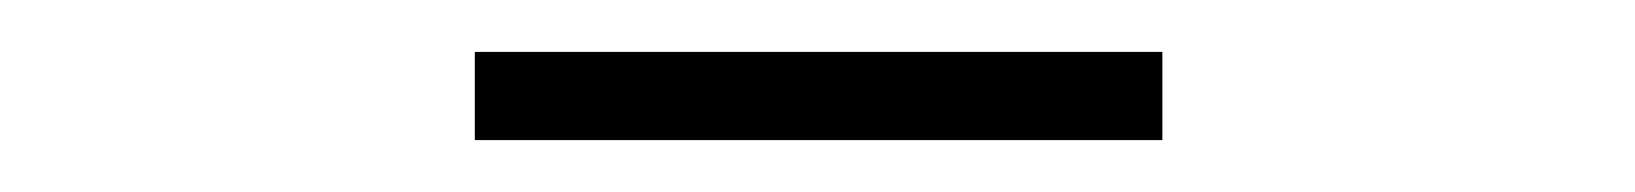

<svg xmlns="http://www.w3.org/2000/svg" viewBox="-20 -655 630 74"><path d="M163 -635H428V-601H163Z"/></svg>

Font: Nyght Serif
Style: Regular
Weight: 400
Designer: Maksym Kobuzan
Version: Version 0.410